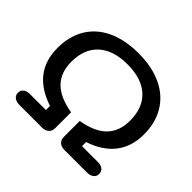

<svg xmlns="http://www.w3.org/2000/svg" viewBox="-161 -919 1128 1128"><g transform="rotate(45 402.5 -355.0)"><path d="M65 -44Q65 -66 80 -77.5Q95 -89 122 -89H253V-123Q43 -192 43 -395Q43 -493 86 -564Q129 -635 210 -672.5Q291 -710 403 -710Q514 -710 595 -672Q676 -634 719 -563Q762 -492 762 -395Q762 -294 709 -225.5Q656 -157 553 -123V-89H683Q710 -89 725 -77.5Q740 -66 740 -44Q740 -24 724.5 -12Q709 0 683 0H495Q469 0 454 -14Q439 -28 439 -53V-184Q545 -202 596 -254Q647 -306 647 -395Q647 -502 583.5 -560Q520 -618 403 -618Q285 -618 221.5 -560Q158 -502 158 -395Q158 -306 209.5 -254Q261 -202 367 -184V-53Q367 -28 351.5 -14Q336 0 310 0H122Q96 0 80.5 -12Q65 -24 65 -44Z"/></g></svg>

Font: Kodchasan SemiBold
Style: Regular
Weight: 600
Version: Version 1.000; ttfautohint (v1.6)